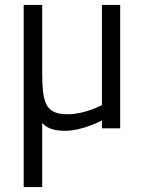

<svg xmlns="http://www.w3.org/2000/svg" viewBox="-20 -520 570 778"><path d="M76 238H151V-22C170 0 199 10 245 10C315 10 393 -32 393 -32V0H467V-500H393V-94C393 -94 323 -57 256 -57C165 -57 151 -99 151 -230V-500H76Z"/></svg>

Font: TitilliumText22L
Style: 400 wt
Weight: 400
Designer: Campivisivi
Foundry: Campivisivi
Version: 1.000